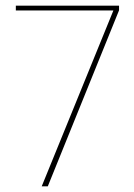

<svg xmlns="http://www.w3.org/2000/svg" viewBox="-20 -659 474 679"><path d="M127.5 0 381 -622H36V-639H401V-622.5L149 0Z"/></svg>

Font: Anek Bangla Medium Thin
Style: Regular
Weight: 250
Version: Version 1.003